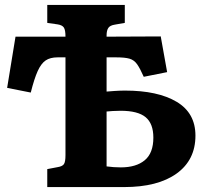

<svg xmlns="http://www.w3.org/2000/svg" viewBox="-20 -760 844 780"><path d="M172 0V-73L214 -81Q233 -84 239.5 -93Q246 -102 246 -130V-527H214Q184 -527 165.5 -514.5Q147 -502 133 -471Q119 -440 105 -384L9 -403L43 -611H246Q246 -638 239.5 -648Q233 -658 214 -661L172 -667V-740H487V-667L447 -660Q427 -657 420 -646.5Q413 -636 413 -616V-611L633 -612L659 -467L564 -448Q549 -482 537 -499Q525 -516 506.5 -521.5Q488 -527 452 -527H413V-388Q423 -389 446 -390.5Q469 -392 488 -392Q621 -392 697.5 -346.5Q774 -301 774 -209Q774 -110 697.5 -55Q621 0 484 0ZM413 -84Q428 -82 442 -81Q456 -80 471 -80Q533 -80 568 -109Q603 -138 603 -201Q603 -258 571.5 -284Q540 -310 470 -310Q455 -310 438 -309Q421 -308 413 -307Z"/></svg>

Font: Literata 12pt
Style: Bold
Weight: 700
Designer: Latin by Veronika Burian and Jose Scaglione. Greek by Irene Vlachou. Cyrillic by Vera Evstafieva.
Foundry: TypeTogether
Version: Version 3.002